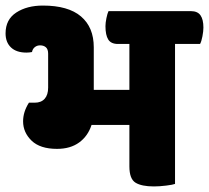

<svg xmlns="http://www.w3.org/2000/svg" viewBox="-49 -660 751 690"><path d="M637 -620Q661 -620 671.5 -605Q682 -590 682 -561Q682 -548 678.5 -529.5Q675 -511 670 -502H580V1Q572 4 548 7Q524 10 504 10Q460 10 438 -3.5Q416 -17 416 -62V-211H280Q267 -171 235.5 -148Q204 -125 156 -125Q95 -125 64.5 -154.5Q34 -184 34 -224Q34 -258 55 -291H76Q99 -291 111.5 -305Q124 -319 124 -345V-467Q124 -483 116 -490Q108 -497 95 -497Q84 -497 76 -490.5Q68 -484 66 -473Q61 -472 56 -471.5Q51 -471 46 -471Q10 -471 -9.5 -489.5Q-29 -508 -29 -540Q-29 -590 9.5 -615Q48 -640 105 -640Q196 -640 242 -601Q288 -562 288 -490V-337H416V-502H375Q350 -502 340 -518Q330 -534 330 -566Q330 -578 333.5 -595Q337 -612 341 -620Z"/></svg>

Font: Baloo
Style: Regular
Weight: 400
Designer: Sarang Kulkarni and Ek Type
Foundry: Ek Type
Version: Version 1.443;PS 1.000;hotconv 16.6.51;makeotf.lib2.5.65220;